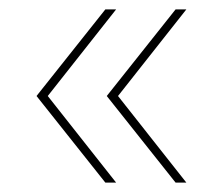

<svg xmlns="http://www.w3.org/2000/svg" viewBox="-20 -464 463 410"><path d="M205 -74 58 -259 205 -444H228L82 -259L228 -74ZM355 -74 208 -259 355 -444H378L232 -259L378 -74Z"/></svg>

Font: Montserrat Thin
Style: Regular
Weight: 100
Designer: Julieta Ulanovsky
Foundry: Julieta Ulanovsky
Version: Version 9.000